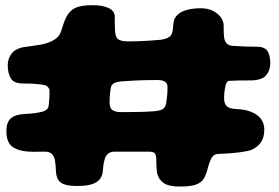

<svg xmlns="http://www.w3.org/2000/svg" viewBox="-20 -662 1046 721"><path d="M655 38.5Q613.5 38.5 594.5 25.2Q575.5 12 570 -12Q569.5 -15.5 568.8 -21.5Q568 -27.5 567.8 -34.2Q567.5 -41 567.2 -47.5Q567 -54 567 -58Q567 -78.5 562 -85.5Q557 -92.5 538.5 -92.5Q513 -92.5 493.8 -92.5Q474.5 -92.5 455 -92.5Q435.5 -92.5 410 -92.5Q399 -92.5 391 -88.2Q383 -84 377.5 -74.5Q375 -70 373.2 -64.2Q371.5 -58.5 370 -52Q368.5 -45.5 367.8 -38Q367 -30.5 366.5 -22.5Q365 7 342.5 21.8Q320 36.5 268.5 36.5Q227.5 36.5 209.5 24.5Q191.5 12.5 190 -21Q189.5 -31.5 188.8 -40.2Q188 -49 186.8 -56.5Q185.5 -64 183.5 -69.5Q175.5 -92.5 149.5 -92.5Q143 -92.5 136 -92.5Q129 -92.5 122.8 -92.2Q116.5 -92 111.8 -92Q107 -92 104 -92Q58 -92 31 -107.8Q4 -123.5 4 -169.5Q4 -202 20 -217Q36 -232 72.5 -234Q96 -235 113.2 -237.5Q130.5 -240 140.5 -243Q150.5 -246 156 -251.2Q161.5 -256.5 162.5 -264Q163.5 -271.5 164.2 -278.5Q165 -285.5 165.2 -292.8Q165.5 -300 165.8 -306.8Q166 -313.5 166 -320Q166 -328 160.8 -334Q155.5 -340 149.5 -342Q143.5 -344 120.8 -346.2Q98 -348.5 67.5 -348.5Q31 -348.5 20 -368.8Q9 -389 9 -416.5Q9 -443 25 -462.5Q41 -482 79 -486.5Q94.5 -488.5 116.8 -491.8Q139 -495 151 -498.5Q173.5 -505 188.8 -516.2Q204 -527.5 209 -543.5Q214.5 -561 219.2 -574.8Q224 -588.5 229.5 -599Q242 -622.5 263.2 -632.5Q284.5 -642.5 328.5 -642.5Q365 -642.5 388 -631.8Q411 -621 411 -598.5Q411 -589 411 -581Q411 -573 411.2 -566Q411.5 -559 411.8 -553Q412 -547 412.5 -542Q414 -520.5 425.2 -513.5Q436.5 -506.5 465 -506.5Q487 -506.5 509 -507.5Q531 -508.5 550.2 -510Q569.5 -511.5 581.5 -512.5Q604 -515 616.2 -523.8Q628.5 -532.5 629.5 -557Q630.5 -571.5 632.5 -582Q634.5 -592.5 642.5 -602Q655.5 -617.5 679.8 -624.2Q704 -631 733.5 -631Q771 -631 795.5 -611.2Q820 -591.5 820 -564Q820 -557.5 820 -551.2Q820 -545 820.2 -539.2Q820.5 -533.5 821 -528.8Q821.5 -524 822 -519.5Q826.5 -492 852.5 -490Q871.5 -488.5 894 -487.5Q916.5 -486.5 943.5 -486.5Q975 -486.5 985 -469.5Q995 -452.5 995 -425Q995 -397.5 978.8 -378.8Q962.5 -360 919 -360Q898.5 -360 878 -359.8Q857.5 -359.5 841.5 -358.5Q837.5 -358.5 834.8 -356.2Q832 -354 830 -349.8Q828 -345.5 826.5 -338.5Q825.5 -334.5 824.8 -329.8Q824 -325 823.2 -319.5Q822.5 -314 822 -307.5Q821.5 -301 821.5 -293.5Q821.5 -273.5 831 -263.8Q840.5 -254 866.5 -252.5Q881 -252 893.8 -250Q906.5 -248 917.5 -244Q945 -234.5 958.8 -217Q972.5 -199.5 972.5 -176Q972.5 -141 954.5 -120.8Q936.5 -100.5 910 -95Q881 -89.5 854.2 -87.2Q827.5 -85 800 -84Q780 -83.5 771 -62Q769.5 -58.5 768 -54.8Q766.5 -51 765 -46.5Q763.5 -42 762 -37Q760.5 -32 759 -26Q753.5 -5 744.8 9.5Q736 24 715.8 31.2Q695.5 38.5 655 38.5ZM493.5 -241.5Q506 -241.5 518.2 -242Q530.5 -242.5 541.5 -243.2Q552.5 -244 561.5 -244.5Q586.5 -247 594.2 -254.5Q602 -262 604 -274Q605 -281.5 606 -289.2Q607 -297 607.8 -304.5Q608.5 -312 608.8 -319.5Q609 -327 609 -334.5Q609 -348.5 600.2 -355Q591.5 -361.5 568.5 -361.5Q548 -361.5 527 -361Q506 -360.5 485.2 -359.5Q464.5 -358.5 444 -357Q419.5 -355.5 408.8 -349.8Q398 -344 396 -332.5Q395 -325 394 -317.8Q393 -310.5 392.5 -303.5Q392 -296.5 391.8 -289.8Q391.5 -283 391.5 -276.5Q391.5 -255 403.5 -248Q415.5 -241 432 -241Q445 -241 460.5 -241.2Q476 -241.5 493.5 -241.5Z"/></svg>

Font: Gluten Thin Black
Style: Regular
Weight: 900
Version: Version 1.300